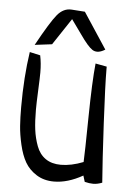

<svg xmlns="http://www.w3.org/2000/svg" viewBox="-52 -742 543 792"><g transform="rotate(5 219.5 -346.5)"><path d="M330.1 -490.2 377 -481.4V-471.7Q377 -405.3 385.3 -247.1Q393.6 -88.9 400.4 -2.9Q380.9 4.9 363.3 4.9Q347.7 4.9 328.1 0L320.3 -25.4Q257.8 9.8 201.2 9.8Q159.2 9.8 128.4 -9.8Q97.7 -29.3 81.1 -58.1Q64.5 -86.9 54.7 -129.4Q44.9 -171.9 42.5 -206.5Q40 -241.2 40 -284.2Q40 -409.2 55.7 -513.7L99.6 -503.9Q106.4 -471.7 106.4 -433.6Q106.4 -412.1 104 -359.4Q101.6 -306.6 101.6 -279.3Q101.6 -231.4 106 -196.8Q110.4 -162.1 122.6 -129.4Q134.8 -96.7 160.2 -79.1Q185.5 -61.5 223.6 -61.5Q266.6 -61.5 316.4 -81.1Q318.4 -117.2 320.3 -266.1Q322.3 -415 330.1 -490.2ZM211.9 -703.1 267.6 -699.2 365.2 -550.8 356.4 -545.9Q331.1 -533.2 312.5 -544.9Q293.9 -556.6 259.8 -605.5L217.8 -664.1L144.5 -553.7L73.2 -544.9Q127.9 -644.5 153.3 -674.8Q178.7 -705.1 211.9 -703.1Z"/></g></svg>

Font: Neucha
Style: Regular
Weight: 400
Designer: Jovanny Lemonad
Foundry: Jovanny Lemonad
Version: Version 001.001